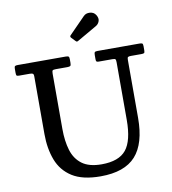

<svg xmlns="http://www.w3.org/2000/svg" viewBox="-104 -1081 1062 1185"><g transform="rotate(-10 427.0 -488.0)"><path d="M627 -684H541Q530.5 -684 527.2 -687.5Q524 -691 524 -702V-728Q524 -742 528 -746Q532 -750 545 -750H808Q821 -750 825.5 -746.8Q830 -743.5 830 -729.5V-703.5Q830 -690 825.5 -687Q821 -684 808 -684H743.5Q728.5 -684 724.2 -680.5Q720 -677 720 -663V-300Q720 -139 650.5 -61.8Q581 15.5 430.5 15.5Q318 15.5 253.2 -25.5Q188.5 -66.5 161 -138.2Q133.5 -210 133.5 -301.5V-662.5Q133.5 -677.5 127.5 -680.8Q121.5 -684 108 -684H42Q29 -684 26.2 -688.2Q23.5 -692.5 23.5 -706V-730.5Q23.5 -743.5 28.2 -746.8Q33 -750 45 -750H345Q357.5 -750 362.8 -747Q368 -744 368 -730.5V-706.5Q368 -691.5 363.2 -687.8Q358.5 -684 344 -684H273.5Q256.5 -684 252.2 -680.2Q248 -676.5 248 -660V-313Q248 -237.5 265.5 -179.8Q283 -122 327 -89.2Q371 -56.5 449.5 -56.5Q557.5 -56.5 603.2 -112.8Q649 -169 649 -300V-661Q649 -676 645.2 -680Q641.5 -684 627 -684ZM421.5 -835 399 -858.5Q391 -867 399 -874.5L499.5 -977Q514.5 -992.5 539.2 -990.8Q564 -989 576 -970Q590 -948.5 583.8 -930.2Q577.5 -912 562 -903L440.5 -833Q434 -829 430.5 -829Q427 -829 421.5 -835Z"/></g></svg>

Font: Besley Medium
Style: Regular
Weight: 500
Designer: Owen Earl
Foundry: indestructible type*
Version: Version 2.001; ttfautohint (v1.8.3)